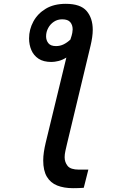

<svg xmlns="http://www.w3.org/2000/svg" viewBox="-20 -798 600 1004"><path d="M362 186Q314 186 279 172Q244 158 225 126Q206 94 206 41Q206 20 209.5 -3.5Q213 -27 219 -52L327 -497Q306 -484 285.5 -479Q265 -474 249 -474Q207 -474 181.5 -491Q156 -508 144 -536Q132 -564 132 -597Q132 -644 154.5 -685.5Q177 -727 219.5 -752.5Q262 -778 324 -778Q401 -778 433 -740.5Q465 -703 465 -642Q465 -624 462 -603Q459 -582 454 -561L330 -44Q326 -27 322 -9Q318 9 318 24Q318 50 333.5 69.5Q349 89 393 89H442L418 184Q406 185 391.5 185.5Q377 186 362 186ZM273 -557Q294 -557 312.5 -566Q331 -575 348 -591Q356 -614 358 -626Q360 -638 360 -644Q360 -667 347.5 -682Q335 -697 305 -697Q281 -697 262 -684.5Q243 -672 232 -651.5Q221 -631 221 -608Q221 -587 233 -572Q245 -557 273 -557Z"/></svg>

Font: Ubuntu Sans Mono Medium
Style: Italic
Weight: 500
Italic angle: -13.5°
Monospace: yes
Designer: Dalton Maag Ltd
Foundry: Dalton Maag Ltd
Version: Version 1.006